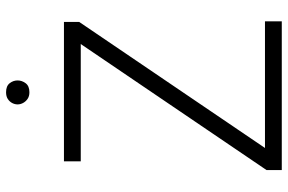

<svg xmlns="http://www.w3.org/2000/svg" viewBox="-174 -752 926 617"><g transform="rotate(-90 288.5 -443.0)"><path d="M51 -49 456 -646H79V-700H527V-651L122 -54H529V0H51ZM262 -849Q262 -858 266.5 -866.5Q271 -875 279.5 -880.5Q288 -886 301 -886Q321 -886 330 -874.5Q339 -863 339 -849Q339 -835 330 -823Q321 -811 301 -811Q288 -811 279.5 -817Q271 -823 266.5 -831.5Q262 -840 262 -849Z"/></g></svg>

Font: Moderustic Light
Style: Regular
Weight: 300
Designer: Tural Alisoy
Foundry: TAFT Foundry
Version: Version 2.120